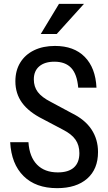

<svg xmlns="http://www.w3.org/2000/svg" viewBox="-20 -970 561 999"><path d="M277 9Q166 9 102.5 -54Q39 -117 33 -230H128Q133 -154 172.5 -113.5Q212 -73 281 -73Q336 -73 364.5 -98.5Q393 -124 393 -173Q393 -214 373 -243Q353 -272 308 -295L202 -351Q130 -387 95 -435Q60 -483 60 -547Q60 -603 85.5 -644.5Q111 -686 157.5 -708.5Q204 -731 266 -731Q365 -731 421 -674Q477 -617 482 -514H387Q381 -584 350.5 -616.5Q320 -649 263 -649Q213 -649 184.5 -625Q156 -601 156 -557Q156 -519 176.5 -491.5Q197 -464 244 -440L352 -382Q422 -348 456 -296.5Q490 -245 490 -179Q490 -90 433.5 -40.5Q377 9 277 9ZM275 -793H192L287 -950H417Z"/></svg>

Font: Instrument Sans SemiCondensed Medium
Style: Regular
Weight: 500
Width: 4
Designer: Rodrigo Fuenzalida
Foundry: fragTYPE
Version: Version 1.000;gftools[0.9.28]